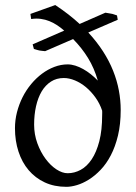

<svg xmlns="http://www.w3.org/2000/svg" viewBox="-20 -723 538 758"><path d="M383.3 -286.1Q374 -314 357.2 -337.6Q340.3 -361.3 319.6 -378.7Q298.8 -396 275.9 -405.5Q252.9 -415 231.9 -415Q203.1 -415 181.2 -400.9Q159.2 -386.7 144.5 -362.1Q129.9 -337.4 122.3 -303.7Q114.7 -270 114.7 -231Q114.7 -192.4 127.4 -157.5Q140.1 -122.6 159.7 -96.2Q179.2 -69.8 202.6 -54.4Q226.1 -39.1 247.1 -39.1Q273.9 -39.1 298.6 -52.5Q323.2 -65.9 342 -94Q360.8 -122.1 372.1 -165.5Q383.3 -209 383.3 -269Q383.3 -273.4 383.5 -277.8Q383.8 -282.2 383.3 -286.1ZM456.5 -289.1Q456.5 -232.4 445.8 -188Q435.1 -143.6 417.5 -109.9Q399.9 -76.2 377.2 -52.5Q354.5 -28.8 330.6 -13.9Q306.6 1 283.7 7.8Q260.7 14.6 242.2 14.6Q194.3 14.6 156.7 -2.9Q119.1 -20.5 93 -51.3Q66.9 -82 53 -124.5Q39.1 -167 39.1 -216.8Q39.1 -249 47.1 -280.3Q55.2 -311.5 69.3 -339.6Q83.5 -367.7 103.3 -391.4Q123 -415 146 -432.1Q168.9 -449.2 194.8 -459Q220.7 -468.8 247.1 -468.8Q261.7 -468.8 277.3 -463.9Q293 -459 308.6 -450.2Q324.2 -441.4 338.9 -429.7Q353.5 -418 366.2 -404.8Q352.1 -454.1 327.6 -493.9Q303.2 -533.7 268.6 -568.8L158.2 -521Q148.9 -522 144 -522.5Q139.2 -522.9 135.3 -523.7Q131.3 -524.4 126.7 -525.9Q122.1 -527.3 113.8 -529.8L108.9 -547.9L233.4 -602.1Q220.2 -613.8 205.8 -623.3Q191.4 -632.8 175.3 -639.4Q159.2 -646 141.4 -648.4Q123.5 -650.9 103 -647.9L100.1 -668L198.2 -703.1Q253.4 -666.5 294.4 -628.4L396 -672.9Q407.7 -670.9 413.8 -669.9Q419.9 -668.9 424.1 -668Q428.2 -667 431.9 -665.5Q435.5 -664.1 441.9 -662.1L444.8 -645L328.6 -594.7Q362.3 -558.1 386.7 -520.3Q411.1 -482.4 426.5 -443.8Q441.9 -405.3 449.2 -366.2Q456.5 -327.1 456.5 -289.1Z"/></svg>

Font: Gentium Plus Phon
Style: Regular
Weight: 400
Designer: J. Victor Gaultney, Annie Olsen, Iska Routamaa, Becca Hirsbrunner
Foundry: SIL International
Version: Version 5.000